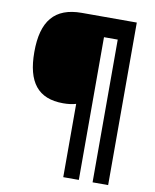

<svg xmlns="http://www.w3.org/2000/svg" viewBox="-95 -832 835 1032"><g transform="rotate(10 322.0 -316.5)"><path d="M322 127H407V-652H482V127H567V-760H267C119 -760 52 -678 52 -509C52 -344 115 -264 252 -264C279 -264 302 -267 322 -273Z"/></g></svg>

Font: Kathrein 85 Heavy
Style: Regular
Weight: 900
Designer: Lazydogs Typefoundry, based on Open Sans by Ascender Corporation
Foundry: Lazydogs Typefoundry
Version: Version 1.003;PS 001.003;hotconv 1.0.88;makeotf.lib2.5.64775